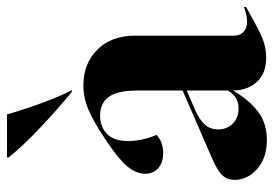

<svg xmlns="http://www.w3.org/2000/svg" viewBox="-140 -648 802 563"><g transform="rotate(-90 261.5 -366.0)"><path d="M16 -80Q16 -101 29.5 -115.5Q43 -130 80 -146L278 -232V-365Q278 -424 259 -449Q240 -474 205 -474Q172 -474 151 -454Q130 -434 130 -392Q130 -351 148 -308Q126 -289 94 -289Q67 -289 50.5 -303.5Q34 -318 34 -342Q34 -368 55.5 -394Q77 -420 131 -456Q186 -493 221.5 -508Q257 -523 293 -523Q357 -523 398 -482Q439 -441 439 -370V-81Q439 -64 450 -53.5Q461 -43 479 -43Q490 -43 501 -45.5Q512 -48 523 -52V-46Q465 -13 436 0Q407 13 374 13Q329 13 304 -13.5Q279 -40 278 -84Q251 -38 217 -11.5Q183 15 133 15Q80 15 48 -13.5Q16 -42 16 -80ZM225 -68Q245 -68 258 -77Q271 -86 278 -100V-220L218 -194Q189 -180 176.5 -165Q164 -150 164 -128Q164 -102 181 -85Q198 -68 225 -68ZM82 -742V-747H208Q224 -691 244 -638Q264 -585 279 -557H274Q219 -602 166 -652.5Q113 -703 82 -742Z"/></g></svg>

Font: Nyght Serif Bold
Style: Regular
Weight: 700
Designer: Maksym Kobuzan
Version: Version 0.410